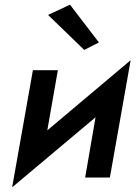

<svg xmlns="http://www.w3.org/2000/svg" viewBox="-20 -761 587 823"><path d="M507 -357 540 -503 65 -103 32 42ZM228 -460H121L32 42L162 -84ZM540 -503 410 -377 345 0H451ZM186 -697 341 -547 404 -579 280 -741Z"/></svg>

Font: Jost Medium
Style: Italic
Weight: 500
Italic angle: -5°
Version: Version 3.710